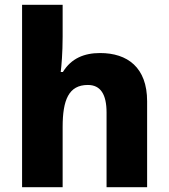

<svg xmlns="http://www.w3.org/2000/svg" viewBox="-20 -831 703 800"><path d="M241 -678V-811H72V-51H241V-302C241 -414 266 -477 346 -477C399 -477 424 -438 424 -362V-51H593V-409C593 -550 511 -610 397 -610C331 -610 277 -588 242 -531H233C236 -555 241 -611 241 -678Z"/></svg>

Font: Noto Sans Tamil UI ExtraBold
Style: Regular
Weight: 800
Designer: Jelle Bosma - Monotype Design Team
Foundry: Monotype Imaging Inc.
Version: Version 2.004